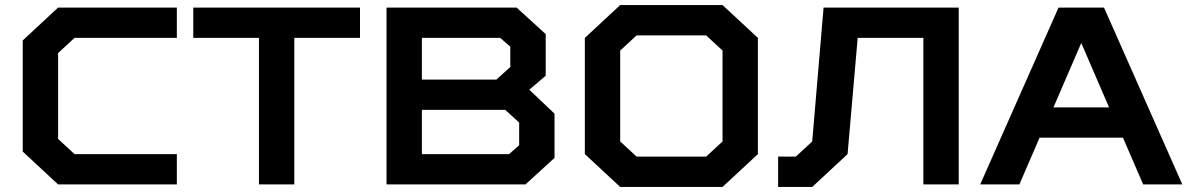

<svg xmlns="http://www.w3.org/2000/svg" viewBox="-20 -730 4700 760"><path d="M680 -120V0H210L70 -130V-570L210 -700H680V-580H275L210 -520V-180L275 -120Z M1145 0H1005V-580H745V-700H1405V-580H1145Z M2075 -375 2175 -280V-105L2060 0H1510V-700H2025L2140 -595V-430ZM1995 -120 2035 -155V-245L1980 -295H1650V-120ZM2000 -545 1960 -580H1650V-415H1945L2000 -465Z M2500 -590 2435 -530V-170L2500 -110H2775L2840 -170V-530L2775 -590ZM2435 -710H2840L2980 -580V-120L2840 10H2435L2295 -120V-580Z M3195 -170 3240 -700H3775V0H3635V-580H3375L3335 -120L3195 10H3060V-110H3130Z M4505 0 4425 -185H4095L4015 0H3860L4170 -700H4350L4660 0ZM4260 -560 4150 -305H4370Z"/></svg>

Font: Squares Bold
Style: Regular
Weight: 400
Designer: Typetype
Foundry: Typetype
Version: Version 001.000